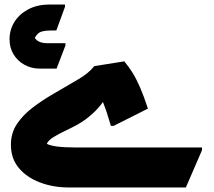

<svg xmlns="http://www.w3.org/2000/svg" viewBox="-20 -825 941 845"><path d="M28 -188Q28 -240 55 -280Q82 -320 125 -352.5Q168 -385 215 -412Q269 -444 319.5 -473Q370 -502 395 -534L527 -555Q548 -530 564.5 -503Q581 -476 597 -439Q613 -402 631 -347L480 -271H468Q461 -296 452 -323.5Q443 -351 433 -376Q416 -351 386.5 -324Q357 -297 320 -276Q296 -263 267.5 -249.5Q239 -236 216 -222Q193 -208 186 -192Q216 -176 313 -176H869V-164L798 0H282Q214 0 156 -22Q98 -44 63 -85.5Q28 -127 28 -188ZM22 -652Q22 -694 43.5 -728.5Q65 -763 104.5 -784Q144 -805 198 -805H266V-795L228 -691H204Q181 -691 163 -686Q145 -681 133 -658Q149 -635 187 -635H268V-625L229 -523H155Q118 -523 87.5 -540Q57 -557 39.5 -586Q22 -615 22 -652Z"/></svg>

Font: Kufam Black
Style: Regular
Weight: 900
Designer: Wael Morcos, Artur Schmal
Foundry: Original Type
Version: Version 1.301; ttfautohint (v1.8.3)